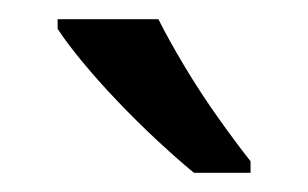

<svg xmlns="http://www.w3.org/2000/svg" viewBox="-20 -786 321 200"><path d="M145 -766Q156 -744 172.5 -716.5Q189 -689 207.5 -663Q226 -637 241 -618V-606H182Q165 -620 144 -639.5Q123 -659 102.5 -680.5Q82 -702 65.5 -722Q49 -742 40 -756V-766Z"/></svg>

Font: bangla15
Style: Regular
Weight: 400
Designer: Jelle Bosma - Monotype Design Team
Foundry: Monotype Imaging Inc.
Version: Version 2.006